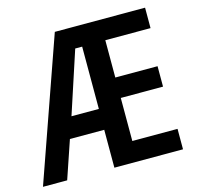

<svg xmlns="http://www.w3.org/2000/svg" viewBox="-105 -824 965 935"><g transform="rotate(-15 377.5 -357.0)"><path d="M705 0V-103H477V-320H690V-423H477V-611H705V-714H250L-1 0H121L186 -191H359V0ZM222 -296 325 -610H360V-296Z"/></g></svg>

Font: Noto Sans Gujarati UI Condensed SemiBold
Style: Regular
Weight: 600
Width: 3
Designer: Jelle Bosma - Monotype Design Team, Universal Thirst
Foundry: Monotype Imaging Inc.
Version: Version 2.106